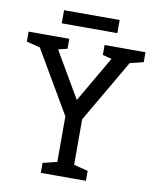

<svg xmlns="http://www.w3.org/2000/svg" viewBox="-116 -867 754 935"><g transform="rotate(10 261.0 -400.0)"><path d="M261.5 -380 428.3 -667H522.2L303.5 -291.8H220.5L0.8 -667H93.7ZM220.5 -330H303.5V0H220.5ZM-27.5 -667H52.5L57.3 -596.2L-27.5 -617.8ZM348.3 -667H428.3L433.2 -596.2L348.3 -617.8ZM85.3 -596 93.7 -667H173.7V-617.8ZM462.2 -596 470.5 -667H550.5V-617.8ZM150.5 0V-49.2L235.5 -70L230.5 0ZM293.5 0 286.8 -70.8 373.5 -49.2V0ZM124.5 -799.8H399.5V-734.8H124.5Z"/></g></svg>

Font: Epunda Slab Light
Style: Regular
Weight: 300
Designer: Simon Atzbach
Foundry: typofactur
Version: Version 1.102